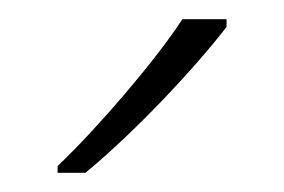

<svg xmlns="http://www.w3.org/2000/svg" viewBox="-20 -786 296 200"><path d="M216 -758V-766H170C142 -723 82 -653 40 -613V-606H69C120 -648 183 -715 216 -758Z"/></svg>

Font: Noto Sans Tamil ExtraLight
Style: Regular
Weight: 200
Designer: Jelle Bosma - Monotype Design Team
Foundry: Monotype Imaging Inc.
Version: Version 2.004